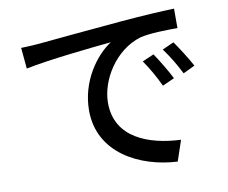

<svg xmlns="http://www.w3.org/2000/svg" viewBox="-83 -836 1165 981"><g transform="rotate(-10 500.0 -345.5)"><path d="M75 -670 85 -561C197 -585 430 -609 531 -619C450 -566 361 -445 361 -294C361 -74 566 31 762 41L798 -66C633 -73 463 -134 463 -316C463 -434 551 -577 684 -617C736 -630 823 -631 879 -631V-732C810 -730 710 -724 603 -715C419 -699 241 -682 168 -675C148 -673 113 -671 75 -670ZM735 -520 675 -494C705 -451 731 -405 755 -354L817 -382C796 -424 759 -485 735 -520ZM846 -563 786 -536C818 -493 844 -449 870 -398L931 -427C909 -469 870 -529 846 -563Z"/></g></svg>

Font: Noto Sans CJK SC Medium
Style: Regular
Weight: 500
Designer: Ryoko NISHIZUKA 西塚涼子 (kana, bopomofo & ideographs); Paul D. Hunt (Latin, Greek & Cyrillic); Sandoll Communications 산돌커뮤니
Foundry: Adobe
Version: Version 2.004;hotconv 1.0.118;makeotfexe 2.5.65603